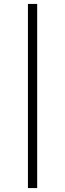

<svg xmlns="http://www.w3.org/2000/svg" viewBox="-20 -762 331 976"><path d="M122 194H169V-742H122Z"/></svg>

Font: Montserrat Light
Style: Regular
Weight: 300
Designer: Julieta Ulanovsky
Foundry: Julieta Ulanovsky
Version: Version 7.200